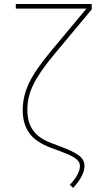

<svg xmlns="http://www.w3.org/2000/svg" viewBox="-20 -747 541 949"><path d="M433.2 -727.3V-700.3L247.2 -477.3Q210.9 -433.6 185.9 -397.5Q160.9 -361.5 145.2 -329.5Q129.6 -297.6 122.5 -267.8Q115.4 -237.9 115.1 -206.7Q115.1 -174.4 122 -148.6Q128.9 -122.9 143.6 -102.5Q158.4 -82 181.3 -66.4Q204.2 -50.8 235.8 -39.1L281.2 -22Q340.6 0 369.7 21.3Q397.7 41.9 397.7 73.9Q397.7 96.2 384.2 122.9Q370.7 149.5 341.6 181.8L325.3 166.2Q350.9 139.6 363.1 115.4Q375.4 91.3 375 73.9Q375 61.8 368.8 52Q362.6 42.3 349.8 33.6Q337 24.9 317.8 16.5Q298.7 8.2 272.7 -1.4L232.2 -16.3Q196 -29.8 169.4 -47.4Q142.8 -65 125.5 -88.2Q108.3 -111.5 100.1 -141Q92 -170.5 92.3 -207.4Q93 -241.1 100.7 -273.1Q108.3 -305 124.8 -339.1Q141.3 -373.2 168 -411.4Q194.6 -449.6 233 -495.7L407.3 -704.5H58.2V-727.3Z"/></svg>

Font: Inter P Thin
Style: Regular
Weight: 100
Designer: Rasmus Andersson
Foundry: rsms
Version: Version 3.018;git-588b23468